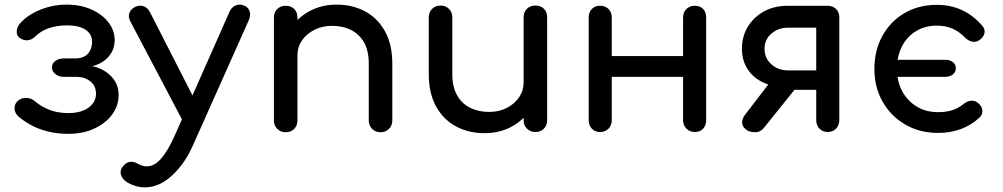

<svg xmlns="http://www.w3.org/2000/svg" viewBox="-20 -572 4348 832"><path d="M277 8Q229 8 188.5 -2Q148 -12 115.5 -29.5Q83 -47 59 -68Q43 -83 43 -103.5Q43 -124 60 -137Q75 -149 96.5 -147.5Q118 -146 133 -132Q157 -111 193 -96.5Q229 -82 276 -82Q331 -82 363.5 -105.5Q396 -129 396 -166Q396 -199 372.5 -218.5Q349 -238 314 -239H257Q235 -239 220 -251Q205 -263 205 -280Q205 -297 220 -308Q235 -319 257 -319H313Q346 -321 362.5 -341Q379 -361 379 -391Q379 -424 351 -443Q323 -462 270 -462Q227 -462 192 -450Q157 -438 134 -415Q118 -399 99.5 -397.5Q81 -396 64 -409Q51 -419 52.5 -438Q54 -457 69 -473Q101 -508 155 -530Q209 -552 268 -552Q329 -552 376 -531Q423 -510 450 -475Q477 -440 477 -398Q477 -363 458.5 -336.5Q440 -310 409.5 -295.5Q379 -281 342 -281V-289Q385 -289 419.5 -272Q454 -255 474 -226.5Q494 -198 494 -161Q494 -113 465.5 -75Q437 -37 388 -14.5Q339 8 277 8Z M607 240Q589 240 570.5 235Q552 230 534 220Q512 207 505 188Q498 169 511 151Q523 134 540 130Q557 126 576 137Q587 143 596.5 146Q606 149 616 149Q648 149 677.5 116Q707 83 736 18L975 -522Q984 -542 1002.5 -549Q1021 -556 1040 -547Q1057 -540 1062 -521.5Q1067 -503 1057 -482L816 58Q780 139 724.5 189.5Q669 240 607 240ZM835 -22Q816 -14 799.5 -20.5Q783 -27 773 -46L544 -481Q534 -500 541.5 -517.5Q549 -535 568 -543Q587 -551 603.5 -544.5Q620 -538 630 -519L850 -88Q860 -69 857 -49.5Q854 -30 835 -22Z M1629 1Q1607 1 1592.5 -13.5Q1578 -28 1578 -50V-296Q1578 -353 1557 -389Q1536 -425 1500.5 -442.5Q1465 -460 1419 -460Q1377 -460 1343 -443Q1309 -426 1289 -397.5Q1269 -369 1269 -332H1206Q1206 -395 1236.5 -444.5Q1267 -494 1320 -523Q1373 -552 1439 -552Q1508 -552 1562.5 -522.5Q1617 -493 1648.5 -436Q1680 -379 1680 -296V-50Q1680 -28 1665.5 -13.5Q1651 1 1629 1ZM1218 1Q1196 1 1181.5 -13.5Q1167 -28 1167 -50V-496Q1167 -519 1181.5 -533Q1196 -547 1218 -547Q1241 -547 1255 -533Q1269 -519 1269 -496V-50Q1269 -28 1255 -13.5Q1241 1 1218 1Z M2079 5Q2010 5 1955.5 -24.5Q1901 -54 1869.5 -111Q1838 -168 1838 -251V-497Q1838 -519 1852.5 -533.5Q1867 -548 1889 -548Q1911 -548 1925.5 -533.5Q1940 -519 1940 -497V-251Q1940 -195 1961 -158.5Q1982 -122 2018 -104.5Q2054 -87 2099 -87Q2142 -87 2175.5 -104Q2209 -121 2229 -150Q2249 -179 2249 -215H2312Q2312 -153 2281.5 -103Q2251 -53 2198.5 -24Q2146 5 2079 5ZM2300 0Q2278 0 2263.5 -14.5Q2249 -29 2249 -51V-497Q2249 -520 2263.5 -534Q2278 -548 2300 -548Q2323 -548 2337 -534Q2351 -520 2351 -497V-51Q2351 -29 2337 -14.5Q2323 0 2300 0Z M2991 0Q2969 0 2954.5 -14.5Q2940 -29 2940 -51V-496Q2940 -519 2954.5 -533Q2969 -547 2991 -547Q3014 -547 3027 -533Q3040 -519 3040 -496V-51Q3040 -29 3027 -14.5Q3014 0 2991 0ZM2580 0Q2558 0 2544.5 -14.5Q2531 -29 2531 -51V-496Q2531 -519 2544.5 -533Q2558 -547 2580 -547Q2603 -547 2617 -533Q2631 -519 2631 -496V-51Q2631 -29 2617 -14.5Q2603 0 2580 0ZM2618 -239V-329H2969V-239Z M3566 0Q3545 0 3531 -14.5Q3517 -29 3517 -51V-183H3376V-196Q3323 -196 3282 -217Q3241 -238 3218 -275Q3195 -312 3195 -361Q3195 -414 3220.5 -456Q3246 -498 3290.5 -522.5Q3335 -547 3393 -547H3566Q3589 -547 3603 -533Q3617 -519 3617 -496V-50Q3616 -28 3602.5 -14Q3589 0 3566 0ZM3211 -12Q3195 -26 3196 -43Q3197 -60 3208 -74L3330 -233H3463L3292 -20Q3275 2 3250 1Q3225 0 3211 -12ZM3393 -267H3517V-452H3393Q3353 -452 3323 -426.5Q3293 -401 3293 -361Q3293 -319 3323 -293Q3353 -267 3393 -267Z M3844 -239Q3823 -239 3810 -249.5Q3797 -260 3797 -276Q3797 -293 3810 -303Q3823 -313 3844 -313H4075Q4096 -313 4109 -303Q4122 -293 4122 -276Q4122 -260 4109 -249.5Q4096 -239 4075 -239ZM4045 4Q3965 4 3902.5 -32.5Q3840 -69 3804.5 -131.5Q3769 -194 3769 -273Q3769 -354 3804 -417Q3839 -480 3900 -515.5Q3961 -551 4040 -551Q4099 -551 4148 -528.5Q4197 -506 4236 -461Q4250 -445 4246 -428Q4242 -411 4224 -398Q4210 -388 4193 -391.5Q4176 -395 4162 -409Q4113 -461 4040 -461Q3989 -461 3950 -437.5Q3911 -414 3889 -372Q3867 -330 3867 -273Q3867 -219 3889.5 -177Q3912 -135 3952 -110.5Q3992 -86 4045 -86Q4080 -86 4106.5 -94.5Q4133 -103 4155 -121Q4171 -134 4188 -135.5Q4205 -137 4218 -126Q4235 -112 4237 -94.5Q4239 -77 4225 -63Q4153 4 4045 4Z"/></svg>

Font: Comfortaa
Style: Bold
Weight: 700
Designer: Johan Aakerlund
Foundry: Johan Aakerlund
Version: Version 3.104; ttfautohint (v1.8.1.43-b0c9)